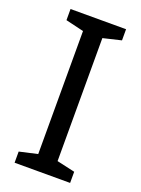

<svg xmlns="http://www.w3.org/2000/svg" viewBox="-138 -776 614 838"><g transform="rotate(20 169.5 -357.0)"><path d="M297.9 0H40V-51.8L124 -70.8V-642.1L40 -662.1V-713.9H297.9V-662.1L213.9 -642.1V-70.8L297.9 -51.8Z"/></g></svg>

Font: NotoSans
Style: Regular
Weight: 400
Designer: Monotype Design team
Foundry: Monotype Imaging Inc.
Version: Version 1.04; ttfautohint (v1.4.1)